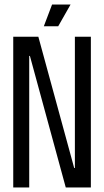

<svg xmlns="http://www.w3.org/2000/svg" viewBox="-20 -821 456 841"><path d="M38 0V-660H148L305 -85H308V-660H378V0H268L111 -576H108V0ZM235 -706H172L208 -801H289Z"/></svg>

Font: Bricolage Grotesque 96pt Condensed Light
Style: Regular
Weight: 300
Width: 3
Designer: Mathieu Triay
Foundry: Atelier Triay
Version: Version 1.001; ttfautohint (v1.8.4.7-5d5b);gftools[0.9.33.de